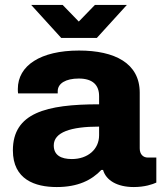

<svg xmlns="http://www.w3.org/2000/svg" viewBox="-20 -743 656 775"><path d="M106 -723 227 -590H371L492 -723H363L298 -656L233 -723ZM209 12C295 12 350 -16 389 -57H396C408 -15 453 12 520 12C564 12 596 1 611 -6V-107H577C557 -107 544 -121 544 -144V-369C544 -488 443 -539 299 -539C143 -539 52 -478 52 -384C52 -377 52 -372 53 -366H213V-375C213 -406 245 -426 298 -426C355 -426 380 -399 380 -355V-322C166 -322 32 -287 32 -136C32 -18 122 12 209 12ZM270 -101C227 -101 197 -116 197 -156C197 -209 265 -232 380 -232V-197C380 -140 334 -101 270 -101Z"/></svg>

Font: Archivo ExtraBold
Style: Regular
Weight: 800
Designer: Hector Gatti
Foundry: Omnibus-Type
Version: Version 2.001